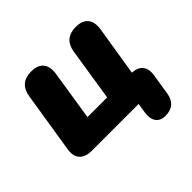

<svg xmlns="http://www.w3.org/2000/svg" viewBox="-159 -667 972 972"><g transform="rotate(-45 327.0 -181.0)"><path d="M505 139Q469 139 453 116Q437 93 443 52L451 0H115Q71 0 49.5 -23.5Q28 -47 35 -92L87 -419Q100 -501 183 -501Q228 -501 249 -476Q270 -451 263 -404L221 -136H362L406 -418Q419 -501 502 -501Q547 -501 568 -476Q589 -451 582 -404L539 -136Q579 -134 597 -111Q615 -88 609 -48L591 65Q579 139 505 139Z"/></g></svg>

Font: Nunito Black
Style: Italic
Weight: 900
Italic angle: -9°
Designer: Vernon Adams
Foundry: Vernon Adams
Version: Version 3.601; ttfautohint (v1.8.2.53-6de2)